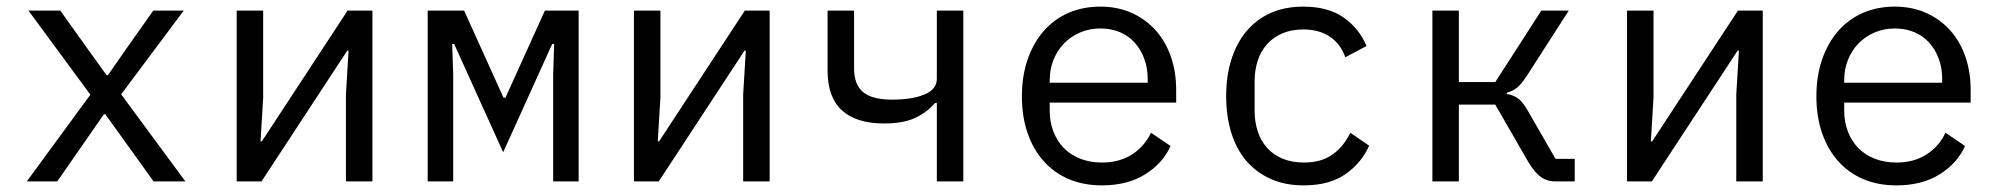

<svg xmlns="http://www.w3.org/2000/svg" viewBox="-20 -548 6040 580"><path d="M61 0 253 -262 66 -516H162L240 -407L302 -321H306L366 -407L443 -516H535L346 -263L540 0H444L357 -121L298 -203H294L237 -121L153 0Z M695 -516H775V-253L767 -121H771L1030 -516H1105V0H1025V-263L1033 -395H1029L770 0H695Z M1272 -516H1382L1501 -253H1507L1626 -516H1728V0H1651V-323L1654 -415H1648L1500 -88L1352 -415H1346L1349 -323V0H1272Z M1895 -516H1975V-253L1967 -121H1971L2230 -516H2305V0H2225V-263L2233 -395H2229L1970 0H1895Z M2810 -237H2805Q2777 -206 2741.5 -190.5Q2706 -175 2651 -175Q2567 -175 2523.5 -214.5Q2480 -254 2480 -334V-516H2560V-341Q2560 -293 2587 -270Q2614 -247 2675 -247Q2735 -247 2772.5 -262.5Q2810 -278 2810 -310V-516H2890V0H2810Z M3309 12Q3253 12 3208.5 -7Q3164 -26 3132.5 -61.5Q3101 -97 3084 -146.5Q3067 -196 3067 -257Q3067 -319 3084.5 -369Q3102 -419 3133 -454.5Q3164 -490 3207.5 -509Q3251 -528 3304 -528Q3356 -528 3398.5 -509Q3441 -490 3471 -456.5Q3501 -423 3517 -377Q3533 -331 3533 -276V-238H3151V-214Q3151 -180 3162 -151Q3173 -122 3193.5 -101Q3214 -80 3243.5 -68.5Q3273 -57 3309 -57Q3361 -57 3399 -81Q3437 -105 3457 -147L3516 -107Q3493 -55 3439.5 -21.5Q3386 12 3309 12ZM3304 -462Q3271 -462 3243 -450Q3215 -438 3194.5 -417Q3174 -396 3162.5 -367.5Q3151 -339 3151 -305V-298H3447V-309Q3447 -343 3436.5 -371Q3426 -399 3407.5 -419.5Q3389 -440 3362.5 -451Q3336 -462 3304 -462Z M3918 12Q3862 12 3818.5 -7.5Q3775 -27 3745 -62Q3715 -97 3699.5 -147Q3684 -197 3684 -258Q3684 -319 3700 -369Q3716 -419 3746 -454.5Q3776 -490 3819 -509Q3862 -528 3917 -528Q3992 -528 4039 -495Q4086 -462 4108 -409L4044 -375Q4030 -415 3997.5 -437Q3965 -459 3917 -459Q3882 -459 3854.5 -447.5Q3827 -436 3808 -415Q3789 -394 3779.5 -365Q3770 -336 3770 -302V-214Q3770 -180 3779.5 -151Q3789 -122 3808 -101Q3827 -80 3855 -68.5Q3883 -57 3919 -57Q3971 -57 4005 -81Q4039 -105 4059 -147L4116 -108Q4093 -56 4044.5 -22Q3996 12 3918 12Z M4307 -516H4387V-300H4497L4636 -516H4719L4593 -320Q4576 -294 4563 -283.5Q4550 -273 4532 -268V-264Q4552 -261 4566 -250.5Q4580 -240 4595 -214L4679 -68H4737V0H4679Q4653 0 4634 -14Q4615 -28 4596 -60L4497 -232H4387V0H4307Z M4895 -516H4975V-253L4967 -121H4971L5230 -516H5305V0H5225V-263L5233 -395H5229L4970 0H4895Z M5709 12Q5653 12 5608.5 -7Q5564 -26 5532.5 -61.5Q5501 -97 5484 -146.5Q5467 -196 5467 -257Q5467 -319 5484.5 -369Q5502 -419 5533 -454.5Q5564 -490 5607.5 -509Q5651 -528 5704 -528Q5756 -528 5798.5 -509Q5841 -490 5871 -456.5Q5901 -423 5917 -377Q5933 -331 5933 -276V-238H5551V-214Q5551 -180 5562 -151Q5573 -122 5593.5 -101Q5614 -80 5643.5 -68.5Q5673 -57 5709 -57Q5761 -57 5799 -81Q5837 -105 5857 -147L5916 -107Q5893 -55 5839.5 -21.5Q5786 12 5709 12ZM5704 -462Q5671 -462 5643 -450Q5615 -438 5594.5 -417Q5574 -396 5562.5 -367.5Q5551 -339 5551 -305V-298H5847V-309Q5847 -343 5836.5 -371Q5826 -399 5807.5 -419.5Q5789 -440 5762.5 -451Q5736 -462 5704 -462Z"/></svg>

Font: PlemolJP35 Console
Style: Regular
Weight: 400
Version: v2.0.3; ttfautohint (v1.8.4.7-5d5b-dirty) -l 6 -r 45 -G 200 